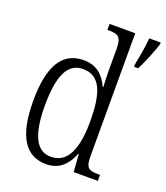

<svg xmlns="http://www.w3.org/2000/svg" viewBox="-141 -856 831 963"><g transform="rotate(20 275.0 -375.0)"><path d="M218 10C287 10 327 -31 353 -95H355L362 0H491V-32H481C433 -32 414 -40 414 -101V-760H277V-728H286C332 -728 353 -721 353 -654V-555C353 -521 354 -484 356 -452H352C328 -507 287 -545 219 -545C111 -545 49 -463 49 -267C49 -72 111 10 218 10ZM466 -612V-600H488C510 -642 536 -708 550 -750V-760H489C485 -712 475 -659 466 -612ZM228 -33C151 -32 112 -107 112 -265C112 -425 149 -502 230 -502C323 -502 353 -419 353 -266C353 -119 315 -33 228 -33Z"/></g></svg>

Font: Noto Serif Thai Condensed Light
Style: Regular
Weight: 300
Width: 3
Designer: Monotype Design Team
Foundry: Monotype Imaging Inc.
Version: Version 2.002